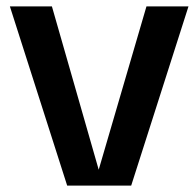

<svg xmlns="http://www.w3.org/2000/svg" viewBox="-20 -583 615 603"><path d="M440 -563H572L392 0H191L11 -563H143L290 -50Z"/></svg>

Font: Darker Grotesque Light ExtraBold
Style: Regular
Weight: 800
Version: Version 1.000;gftools[0.9.28]